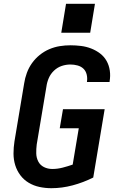

<svg xmlns="http://www.w3.org/2000/svg" viewBox="-20 -981 640 1009"><path d="M250 8Q218 8 187.5 1.5Q157 -5 131 -20.5Q105 -36 87 -60Q69 -84 60 -113Q51 -142 51 -174Q51 -206 56 -238L107 -543Q111 -570 121 -597.5Q131 -625 148 -649Q165 -673 188.5 -692Q212 -711 239 -722.5Q266 -734 294 -738.5Q322 -743 350 -743Q378 -743 406 -739.5Q434 -736 459.5 -726Q485 -716 506 -700Q527 -684 540 -661Q553 -638 557 -610Q561 -582 556 -554Q556 -553 556 -552Q556 -551 556 -550H437Q437 -551 437 -551.5Q437 -552 437 -552Q440 -571 435.5 -589.5Q431 -608 418.5 -620Q406 -632 387.5 -637Q369 -642 350 -642Q327 -642 304.5 -634.5Q282 -627 264 -610Q246 -593 236.5 -571Q227 -549 224 -526L173 -222Q170 -198 170.5 -175Q171 -152 181 -132.5Q191 -113 211 -103Q231 -93 255 -93Q282 -93 309 -100Q336 -107 362 -116L394 -307H294L311 -407H530L470 -48Q418 -22 362 -7Q306 8 250 8ZM454 -809H302L327 -961H479Z"/></svg>

Font: Iosevka SS04 Extended Oblique
Style: Bold
Weight: 700
Width: 7
Italic angle: -9°
Monospace: yes
Designer: Belleve Invis
Foundry: Belleve Invis
Version: Version 19.0.0; ttfautohint (v1.8.4)